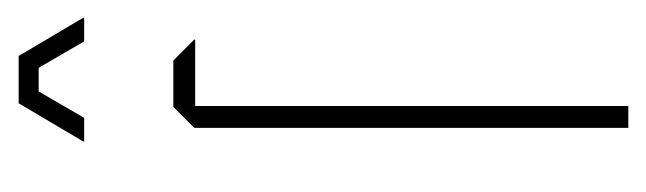

<svg xmlns="http://www.w3.org/2000/svg" viewBox="-270 -440 710 211"><g transform="rotate(-90 85.5 -335.0)"><path d="M50 0V-477L73 -500H74V0ZM74 -476V-500H124L147 -477V-476ZM64 -648 77 -670H129L142 -648ZM35 -598V-599L64 -648H90L61 -598ZM145 -598 116 -648H142L171 -599V-598Z"/></g></svg>

Font: Foldit Thin
Style: Regular
Weight: 100
Designer: Sophia Tai
Foundry: Sophia Tai
Version: Version 1.003